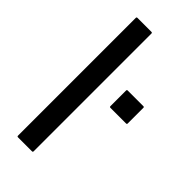

<svg xmlns="http://www.w3.org/2000/svg" viewBox="-232 -774 824 824"><g transform="rotate(45 180.0 -362.5)"><path d="M69 -725H154Q159 -725 159 -720V-5Q159 0 154 0H69Q64 0 64 -5V-720Q64 -725 69 -725ZM355 -370H260Q255 -370 255 -375V-470Q255 -475 260 -475H355Q360 -475 360 -470V-375Q360 -370 355 -370Z"/></g></svg>

Font: MFEK Sans
Style: Regular
Weight: 400
Designer: Owen Earl
Foundry: indestructible type*
Version: Version 0.001; ttfautohint (v1.8.4.7-5d5b)